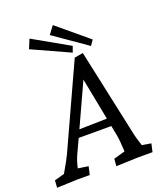

<svg xmlns="http://www.w3.org/2000/svg" viewBox="-166 -1053 1021 1173"><g transform="rotate(-20 344.5 -466.5)"><path d="M4 -42 69 -60Q114 -137 128 -168L374 -705L430 -715L554 -138Q558 -119 576 -63L635 -53L623 0H528Q504 0 386 5L390 -42L464 -63Q460 -139 454 -170L441 -236H229L184 -139Q170 -108 160 -63L227 -53L215 0H133Q111 0 1 5ZM431 -288 378 -561 251 -284ZM278 -887 316 -938 515 -772 492 -738ZM129 -849 154 -909 387 -777 373 -738Z"/></g></svg>

Font: Andada Pro
Style: Italic
Weight: 400
Italic angle: -7°
Designer: Carolina Giovagnoli
Foundry: Huerta Tipografica
Version: Version 3.005; ttfautohint (v1.8.4)